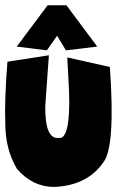

<svg xmlns="http://www.w3.org/2000/svg" viewBox="-20 -722 453 744"><path d="M169.4 -507.8 155.3 -310.1Q154.3 -183.1 206.1 -187.5Q253.9 -178.2 247.6 -367.7L240.7 -499.5L405.8 -462.4Q427.7 -149.9 379.9 -92.3Q317.9 -2.9 189.9 2.4Q106.4 2.4 45.9 -67.4Q0.5 -142.6 0.5 -244.6Q-2.9 -334 8.8 -482.9ZM44.9 -541.5 164.6 -701.7H237.3L356.9 -541.5L235.4 -526.9L201.2 -583.5L161.6 -526.9Z"/></svg>

Font: Lapsus Pro (theguybrush.com)
Style: Bold
Weight: 700
Designer: Jose Roses
Version: Version 1.00 February 9, 2018, initial release